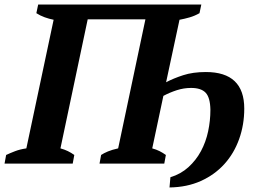

<svg xmlns="http://www.w3.org/2000/svg" viewBox="-45 -719 1121 845"><path d="M1030 -241Q1030 -170 1007.5 -107Q985 -44 942.5 3Q900 50 839 77.5Q778 105 701 106L705 61Q751 47 784.5 16.5Q818 -14 839.5 -54Q861 -94 871 -141Q881 -188 881 -236Q880 -290 860 -311Q840 -332 796 -332Q764 -332 733 -322Q702 -312 674 -297L625 -66Q643 -61 657 -54Q671 -47 685 -37L678 1H393L400 -37Q412 -45 430 -52.5Q448 -60 475 -66L595 -634H341L221 -66Q239 -61 253.5 -54Q268 -47 282 -37L275 1H-25L-18 -37Q-1 -45 21 -53.5Q43 -62 71 -66L191 -632Q171 -636 151.5 -643Q132 -650 115 -661L123 -699H841L833 -661Q812 -649 789.5 -642.5Q767 -636 745 -632L686 -357Q718 -374 761 -388Q804 -402 861 -402Q1030 -402 1030 -241Z"/></svg>

Font: PT Serif
Style: Bold Italic
Weight: 700
Italic angle: -12°
Designer: A.Korolkova, O.Umpeleva, V.Yefimov
Foundry: ParaType Ltd
Version: Version 1.000W OFL